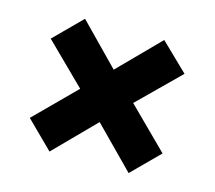

<svg xmlns="http://www.w3.org/2000/svg" viewBox="-73 -640 704 630"><g transform="rotate(15 278.5 -325.0)"><path d="M277 -236 143 -100 52 -190 187 -325 51 -459 143 -551 277 -414 412 -551 505 -461 367 -325 503 -190 412 -99Z"/></g></svg>

Font: Noto Sans Gurmukhi SemiCondensed Black
Style: Regular
Weight: 900
Width: 4
Designer: Jelle Bosma - Monotype Design Team
Foundry: Monotype Imaging Inc.
Version: Version 2.004; ttfautohint (v1.8.4.7-5d5b)